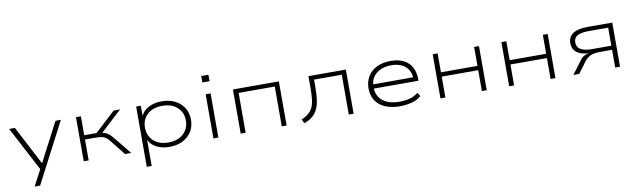

<svg xmlns="http://www.w3.org/2000/svg" viewBox="-47 -1313 6986 2108"><g transform="rotate(-10 3446.0 -259.0)"><path d="M208 180 316 -25V28L42 -492H106L331 -61H334L559 -492H619L269 180Z M787 0V-492H842V-281H979L1208 -492H1279L1026 -258L1007 -276Q1047 -274 1072.5 -264.5Q1098 -255 1121 -234.5Q1144 -214 1172 -178L1316 0H1247L1115 -167Q1093 -193 1075.5 -207Q1058 -221 1031.5 -227Q1005 -233 958 -233H842V0Z M1458 180V-492H1510V-380H1511Q1536 -437 1599 -468.5Q1662 -500 1742 -500Q1827 -500 1890.5 -468Q1954 -436 1990 -379Q2026 -322 2026 -246Q2026 -170 1990 -113Q1954 -56 1890.5 -24Q1827 8 1742 8Q1662 8 1600 -23.5Q1538 -55 1513 -111V180ZM1740 -42Q1846 -42 1907.5 -99.5Q1969 -157 1969 -247Q1969 -336 1908 -393Q1847 -450 1741 -450Q1634 -450 1573.5 -393Q1513 -336 1513 -247Q1513 -157 1573.5 -99.5Q1634 -42 1740 -42Z M2220 -626V-698H2300V-626ZM2233 0V-492H2288V0Z M2537 0V-492H3049V0H2995V-444H2592V0Z M3246 9 3222 -36Q3272 -57 3303 -84Q3334 -111 3351 -149Q3368 -187 3373.5 -241.5Q3379 -296 3379 -370V-492H3796V0H3742V-444H3433V-368Q3433 -289 3425.5 -228.5Q3418 -168 3398.5 -123Q3379 -78 3342.5 -45.5Q3306 -13 3246 9Z M4310 8Q4220 8 4150.5 -21Q4081 -50 4043 -107Q4005 -164 4005 -245Q4005 -320 4040 -377.5Q4075 -435 4140 -467.5Q4205 -500 4295 -500Q4384 -500 4442.5 -469Q4501 -438 4530.5 -382Q4560 -326 4560 -250V-233H4039V-280H4537L4509 -258Q4509 -351 4451.5 -401.5Q4394 -452 4294 -452Q4228 -452 4176 -429.5Q4124 -407 4093 -363Q4062 -319 4062 -255V-247Q4062 -181 4093 -135.5Q4124 -90 4181 -66Q4238 -42 4315 -42Q4374 -42 4428.5 -55.5Q4483 -69 4525 -104L4550 -64Q4511 -26 4446 -9Q4381 8 4310 8Z M4764 0V-492H4819V-281H5226V-492H5280V0H5226V-233H4819V0Z M5530 0V-492H5585V-281H5992V-492H6046V0H5992V-233H5585V0Z M6246 0 6358 -150Q6378 -176 6405.5 -190.5Q6433 -205 6482 -205H6488L6477 -204Q6415 -205 6368.5 -220.5Q6322 -236 6297.5 -268.5Q6273 -301 6273 -350Q6273 -420 6328.5 -456Q6384 -492 6490 -492H6766V0H6712V-198H6576Q6513 -198 6473 -181Q6433 -164 6400 -120L6311 0ZM6494 -244H6712V-445H6494Q6411 -445 6369.5 -422.5Q6328 -400 6328 -348Q6328 -293 6371 -268.5Q6414 -244 6494 -244Z"/></g></svg>

Font: Nunito Sans 7pt Expanded ExtraLight
Style: Regular
Weight: 250
Width: 7
Designer: Vernon Adams
Foundry: Vernon Adams
Version: Version 3.101;gftools[0.9.27]